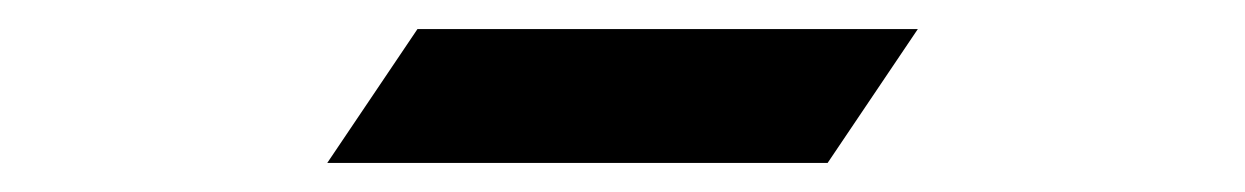

<svg xmlns="http://www.w3.org/2000/svg" viewBox="-20 -566 856 132"><path d="M205 -454 267 -546H611L549 -454Z"/></svg>

Font: DSEG7 Modern Mini
Style: Italic
Weight: 400
Italic angle: -5°
Designer: Keshikan(Twitter:@keshinomi_88pro)
Version: Version 0.46